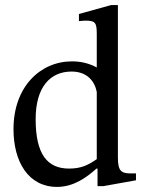

<svg xmlns="http://www.w3.org/2000/svg" viewBox="-20 -726 579 754"><path d="M514 -18V-45H493C456 -45 443 -55 443 -107V-706H416L290 -671V-643C290 -643 307 -645 316 -645C355 -645 360 -636 360 -592V-461C329 -478 296 -485 263 -485C137 -485 33 -384 33 -219C33 -91 91 8 204 8C270 8 321 -30 359 -64H363V5H386ZM360 -101C325 -77 298 -64 251 -64C166 -64 120 -120 120 -258C120 -384 177 -445 261 -445C323 -445 352 -406 360 -365Z"/></svg>

Font: STIX Two Math
Style: Regular
Weight: 400
Designer: Ross Mills, John Hudson & Paul Hanslow, Tiro Typeworks Ltd; with portions MicroPress Inc., with additions and correction
Foundry: Tiro Typeworks Ltd
Version: Version 2.02 b142